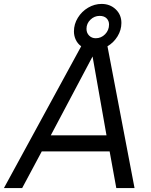

<svg xmlns="http://www.w3.org/2000/svg" viewBox="-55 -959 769 979"><path d="M359 -723Q341 -736 331.5 -756Q322 -776 322 -799Q322 -836 342 -868.5Q362 -901 394.5 -920Q427 -939 463 -939Q506 -939 535 -911.5Q564 -884 564 -842Q564 -806 544.5 -774Q525 -742 493 -723L631 0H538L504 -187H158L58 0H-35ZM501 -834Q501 -853 488.5 -865.5Q476 -878 453 -878Q426 -878 406 -858.5Q386 -839 386 -812Q386 -791 399.5 -777.5Q413 -764 433 -764Q461 -764 481 -784.5Q501 -805 501 -834ZM417 -671 204 -269H488Z"/></svg>

Font: Open Sauce One
Style: Italic
Weight: 400
Italic angle: -10°
Designer: Alfredo Marco Pradil
Foundry: Creative Sauce Fz LLC
Version: Version 1.477